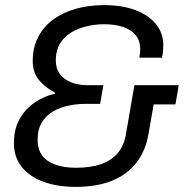

<svg xmlns="http://www.w3.org/2000/svg" viewBox="-20 -718 732 750"><path d="M276.3 12Q203.3 12 149 -8.2Q94.6 -28.4 64.5 -66.6Q34.3 -104.8 34.3 -158.3Q34.3 -214.8 57.3 -254.5Q80.3 -294.3 117.2 -318.6Q154.1 -343 194.1 -352L195.1 -356Q157.3 -375.5 132.6 -405Q107.9 -434.5 107.9 -479.9Q107.9 -533.2 129.2 -573.9Q150.5 -614.5 188.6 -642.3Q226.7 -670 277.4 -684Q328 -698 386.6 -698Q457 -698 508.8 -678.5Q560.6 -659 589.2 -624Q617.9 -589 617.9 -540Q617.9 -533.9 617.1 -522Q616.4 -510 612.7 -492.8H524.2Q526.7 -505.7 527.2 -512.9Q527.7 -520.1 527.7 -525.5Q527.7 -559.3 509.8 -581Q491.9 -602.6 460.4 -612.9Q428.8 -623.3 387.1 -623.3Q352 -623.3 318.3 -615.3Q284.7 -607.3 257.4 -590.7Q230.1 -574.1 214 -547Q197.9 -519.9 197.9 -482.1Q197.9 -449.7 214.6 -428Q231.3 -406.4 259.6 -395.7Q287.9 -385.1 322.5 -385.1H383.9L371 -312.2H311.6Q280 -312.2 247.2 -305.4Q214.4 -298.5 187.2 -282.7Q160.1 -267 143.6 -240Q127 -213 127 -172.2Q127 -115.3 167.6 -89Q208.2 -62.7 277.3 -62.7Q334.4 -62.7 374.9 -76.8Q415.5 -90.9 439.8 -119.9Q464.1 -148.8 471.4 -191.1L505.1 -385.1H678.2L665.3 -310.3H580.2L560 -194.1Q548.4 -127.6 512.4 -81.8Q476.4 -35.9 417.2 -11.9Q358 12 276.3 12Z"/></svg>

Font: Archivo Variable SemiBold
Style: Italic
Weight: 600
Italic angle: -10°
Designer: Hector Gatti
Foundry: Omnibus-Type
Version: Version 2.001